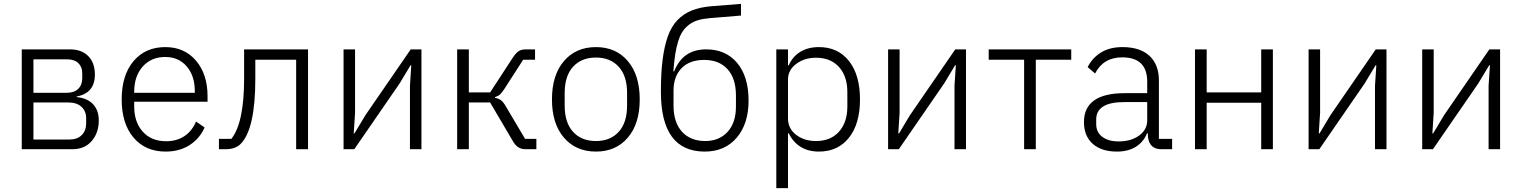

<svg xmlns="http://www.w3.org/2000/svg" viewBox="-20 -767 7823 987"><path d="M91.8 0V-513.2H339.8Q399.9 -513.2 433.8 -478.5Q467.8 -443.8 467.8 -383.8Q467.8 -288.1 374 -271V-268.1Q430.2 -262.2 459 -230.7Q487.8 -199.2 487.8 -147.9Q487.8 -84 451.4 -42Q415 0 353 0ZM151.9 -290H323.2Q361.3 -290 382.1 -310.3Q402.8 -330.6 402.8 -365.2V-390.1Q402.8 -422.9 382.8 -442.4Q362.8 -461.9 326.2 -461.9H151.9ZM151.9 -49.8H336.9Q377.4 -49.8 400.1 -72.5Q422.9 -95.2 422.9 -132.8V-159.2Q422.9 -195.8 398.9 -218Q375 -240.2 331.1 -240.2H151.9Z M831.5 12.2Q727.5 12.2 666.5 -59.6Q605.5 -131.3 605.5 -255.9Q605.5 -380.4 666.3 -452.6Q727.1 -524.9 829.6 -524.9Q928.2 -524.9 987.5 -455.3Q1046.9 -385.7 1046.9 -272.9V-244.1H669.9V-219.2Q669.9 -139.2 713.9 -90.1Q757.8 -41 834.5 -41Q888.2 -41 927.5 -66.9Q966.8 -92.8 987.8 -142.1L1031.7 -111.8Q1006.8 -54.7 954.8 -21.2Q902.8 12.2 831.5 12.2ZM669.9 -290H981.4V-298.8Q981.4 -377.4 939.7 -425.8Q897.9 -474.1 829.6 -474.1Q757.3 -474.1 713.6 -424.8Q669.9 -375.5 669.9 -295.9Z M1105.5 0V-53.2H1169.4Q1234.9 -135.7 1234.9 -363.8V-513.2H1563.5V0H1502.4V-460H1292.5V-362.8Q1292.5 -102.5 1216.8 -26.9Q1189.9 0 1140.6 0Z M1746.1 0V-513.2H1805.2V-187L1798.3 -81.1H1802.2L1858.4 -174.8L2091.3 -513.2H2146.5V0H2087.4V-326.2L2094.2 -431.2H2090.3L2034.2 -337.9L1801.3 0Z M2330.1 0V-513.2H2390.1V-292H2499.5L2614.3 -467.8Q2631.3 -494.1 2645.8 -503.7Q2660.2 -513.2 2682.1 -513.2H2730.5V-460H2669.4L2574.2 -312Q2559.6 -289.6 2550 -281Q2540.5 -272.5 2524.4 -268.1V-264.2Q2543 -261.2 2556.2 -251Q2569.3 -240.7 2583.5 -214.8L2679.2 -53.2H2737.3V0H2681.2Q2659.7 0 2643.6 -10.5Q2627.4 -21 2613.3 -46.9L2499.5 -240.2H2390.1V0Z M2817.4 -255.9Q2817.4 -380.9 2878.9 -452.9Q2940.4 -524.9 3043.5 -524.9Q3146.5 -524.9 3207.5 -452.9Q3268.6 -380.9 3268.6 -255.9Q3268.6 -131.3 3207.5 -59.6Q3146.5 12.2 3043.5 12.2Q2940.4 12.2 2878.9 -59.6Q2817.4 -131.3 2817.4 -255.9ZM3043.5 -42Q3117.7 -42 3160.6 -89.4Q3203.6 -136.7 3203.6 -224.1V-289.1Q3203.6 -376.5 3160.6 -423.8Q3117.7 -471.2 3043.5 -471.2Q2968.8 -471.2 2925.8 -423.8Q2882.8 -376.5 2882.8 -289.1V-224.1Q2882.8 -136.7 2925.8 -89.4Q2968.8 -42 3043.5 -42Z M3603 12.2Q3377.4 12.2 3377.4 -294.9Q3377.4 -390.6 3386.2 -460Q3395 -529.3 3413.3 -580.6Q3431.6 -631.8 3462.6 -663.8Q3493.7 -695.8 3535.6 -712.9Q3577.6 -730 3636.2 -734.9L3789.1 -747.1V-687L3629.4 -673.8Q3594.2 -670.9 3568.1 -663.1Q3542 -655.3 3522.2 -640.1Q3502.4 -625 3489 -605Q3475.6 -585 3466.1 -554Q3456.5 -522.9 3450.9 -486.8Q3445.3 -450.7 3441.4 -399.9H3445.3Q3469.2 -458.5 3510 -485.8Q3550.8 -513.2 3610.4 -513.2Q3710.9 -513.2 3769.5 -443.4Q3828.1 -373.5 3828.1 -250Q3828.1 -130.4 3767.1 -59.1Q3706.1 12.2 3603 12.2ZM3605.5 -42Q3676.8 -42 3720 -88.9Q3763.2 -135.7 3763.2 -219.2V-275.9Q3763.2 -364.3 3719.7 -411.6Q3676.3 -459 3600.1 -459Q3524.9 -459 3483.6 -416.5Q3442.4 -374 3442.4 -300.8V-225.1Q3442.4 -137.2 3486.1 -89.6Q3529.8 -42 3605.5 -42Z M3970.7 200.2V-513.2H4030.8V-431.2H4034.7Q4053.7 -475.6 4093.5 -500.2Q4133.3 -524.9 4189.9 -524.9Q4287.6 -524.9 4344.2 -453.4Q4400.9 -381.8 4400.9 -255.9Q4400.9 -130.4 4344.2 -59.1Q4287.6 12.2 4189.9 12.2Q4133.8 12.2 4094.7 -12.7Q4055.7 -37.6 4034.7 -82H4030.8V200.2ZM4174.8 -42Q4250 -42 4293 -90.1Q4335.9 -138.2 4335.9 -219.2V-293.9Q4335.9 -375 4293 -422.6Q4250 -470.2 4174.8 -470.2Q4115.2 -470.2 4073 -438.5Q4030.8 -406.7 4030.8 -358.9V-158.2Q4030.8 -106 4072.5 -74Q4114.3 -42 4174.8 -42Z M4545.4 0V-513.2H4604.5V-187L4597.7 -81.1H4601.6L4657.7 -174.8L4890.6 -513.2H4945.8V0H4886.7V-326.2L4893.6 -431.2H4889.6L4833.5 -337.9L4600.6 0Z M5244.6 0V-460H5062.5V-513.2H5486.8V-460H5304.7V0Z M5721.7 12.2Q5641.6 12.2 5596.9 -28.1Q5552.2 -68.4 5552.2 -139.2Q5552.2 -288.1 5762.2 -288.1H5877.4V-347.2Q5877.4 -472.2 5748.5 -472.2Q5651.9 -472.2 5609.4 -389.2L5571.3 -421.9Q5593.8 -468.3 5638.9 -496.6Q5684.1 -524.9 5750.5 -524.9Q5840.3 -524.9 5888.9 -480Q5937.5 -435.1 5937.5 -353V-53.2H6005.4V0H5949.2Q5889.6 0 5881.3 -62L5880.4 -82H5876.5Q5858.9 -37.6 5819.3 -12.7Q5779.8 12.2 5721.7 12.2ZM5730.5 -40Q5793.9 -40 5835.7 -70.1Q5877.4 -100.1 5877.4 -148.9V-242.2H5759.3Q5615.2 -242.2 5615.2 -152.8V-128.9Q5615.2 -86.9 5646.5 -63.5Q5677.7 -40 5730.5 -40Z M6123 0V-513.2H6183.1V-292H6463.4V-513.2H6523.4V0H6463.4V-238.8H6183.1V0Z M6707 0V-513.2H6766.1V-187L6759.3 -81.1H6763.2L6819.3 -174.8L7052.2 -513.2H7107.4V0H7048.3V-326.2L7055.2 -431.2H7051.3L6995.1 -337.9L6762.2 0Z M7291 0V-513.2H7350.1V-187L7343.3 -81.1H7347.2L7403.3 -174.8L7636.2 -513.2H7691.4V0H7632.3V-326.2L7639.2 -431.2H7635.3L7579.1 -337.9L7346.2 0Z"/></svg>

Font: Anuphan Light
Style: Regular
Weight: 300
Designer: Mike Abbink, Paul van der Laan, Pieter van Rosmalen, Mint Tantisuwanna
Foundry: Bold Monday; Cadson Demak
Version: Version 3.002;hotconv 1.0.109;makeotfexe 2.5.65596